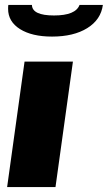

<svg xmlns="http://www.w3.org/2000/svg" viewBox="-20 -762 439 782"><path d="M277 -511 206 0H9L80 -511ZM13 -726Q13 -737 14 -742H110Q111 -699 200 -699Q288 -699 304 -742H399Q391 -682 335.5 -647.5Q280 -613 192 -613Q110 -613 61.5 -643.5Q13 -674 13 -726Z"/></svg>

Font: Chivo Black Italic
Style: Regular
Weight: 900
Italic angle: -8.05°
Designer: Hector Gatti
Foundry: Omnibus-Type
Version: Version 1.007